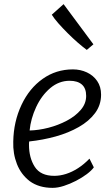

<svg xmlns="http://www.w3.org/2000/svg" viewBox="-20 -899 543 927"><path d="M234 8Q168 8 124 -24Q81.5 -56.5 61.8 -107Q42 -157.5 44 -215Q45.5 -311.5 84 -393Q121.5 -472.5 186 -518.2Q250.5 -564 332 -564Q368.5 -564 399.5 -549.5Q430.5 -535 449.2 -507.8Q468 -480.5 468 -442Q468 -392 439 -353Q410 -314 360.5 -285.8Q311 -257.5 249 -240.2Q187 -223 121 -216Q120.5 -214 120.2 -209.8Q120 -205.5 120 -200Q120 -137 148 -93.5Q176 -50 242 -50Q269.5 -50 298.8 -59.2Q328 -68.5 356.8 -87Q385.5 -105.5 412 -133L433 -91Q422 -75.5 399 -58.2Q376 -41 347 -26Q318 -11 288.5 -1.5Q259 8 234 8ZM123 -269Q166.5 -270 214 -282.2Q261.5 -294.5 303 -316.5Q344.5 -338.5 370.2 -368.8Q396 -399 396 -436Q396 -473 375.2 -491Q354.5 -509 316 -509Q290.5 -509 267.2 -500.2Q244 -491.5 223 -474Q180.5 -438 154.5 -382Q128.5 -326 123 -269ZM431 -685 399 -658Q379.5 -672.5 355.2 -693.5Q331 -714.5 306.8 -738.8Q282.5 -763 262 -786.2Q241.5 -809.5 230 -828L287 -879Z"/></svg>

Font: Merriweather Sans Variable Regular
Style: Italic
Weight: 300
Italic angle: -8°
Designer: Eben Sorkin
Foundry: Eben Sorkin
Version: Version 2.001